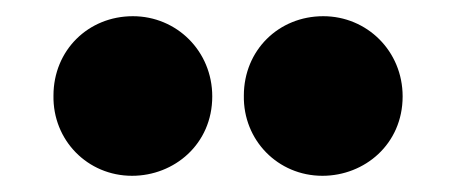

<svg xmlns="http://www.w3.org/2000/svg" viewBox="-20 -757 562 237"><path d="M143 -540C195 -540 242 -579 242 -638C242 -694 198 -737 144 -737C89 -737 46 -695 46 -639C45 -584 88 -540 143 -540ZM378 -540C430 -540 477 -579 477 -638C477 -694 433 -737 379 -737C324 -737 281 -695 281 -639C280 -584 323 -540 378 -540Z"/></svg>

Font: Periwinkle
Style: Bold
Weight: 700
Version: Version 2.001